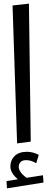

<svg xmlns="http://www.w3.org/2000/svg" viewBox="-20 -783 262 1055"><path d="M74 5 49 -753 139 -763 149 -5ZM219 220 18 252 16 212 78 202Q37 167 37 132Q37 97 60.5 74Q84 51 129 51Q144 51 161.5 55.5Q179 60 193 68L179 114Q151 97 124 97Q102 97 92.5 108Q83 119 83 134Q83 148 94 163.5Q105 179 126 194L216 180Z"/></svg>

Font: FiraGO Book
Style: Italic
Weight: 350
Italic angle: -8°
Designer: bBox Type GmbH
Foundry: bBox Type GmbH
Version: Version 1.001